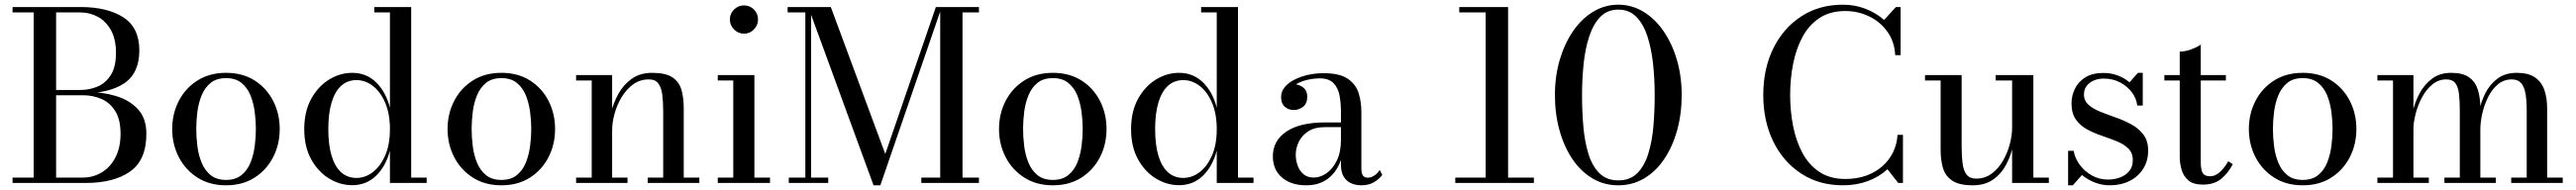

<svg xmlns="http://www.w3.org/2000/svg" viewBox="-20 -780 10973 810"><path d="M33.5 0V-23H333.5Q376.5 -23 413 -44.8Q449.5 -66.5 471.5 -108.5Q493.5 -150.5 493.5 -210Q493.5 -269.5 471.5 -305.5Q449.5 -341.5 413 -357.8Q376.5 -374 333.5 -374H213.5V-388.5H344Q414.5 -388.5 473.5 -370.8Q532.5 -353 568 -314Q603.5 -275 603.5 -210Q603.5 -97.5 534.2 -48.8Q465 0 344 0ZM123.5 -9V-741H219V-9ZM213.5 -381.5V-396.5H323.5Q361.5 -396.5 396 -411.2Q430.5 -426 452.2 -460.5Q474 -495 474 -554.5Q474 -614 452.2 -652.2Q430.5 -690.5 396 -708.8Q361.5 -727 323.5 -727H33.5V-750H323.5Q437 -750 505.2 -706.2Q573.5 -662.5 573.5 -565Q573.5 -468 509 -424.8Q444.5 -381.5 323.5 -381.5Z M943 10Q872.5 10 821 -23Q769.5 -56 741.5 -110.5Q713.5 -165 713.5 -230Q713.5 -295 741.5 -349.5Q769.5 -404 821 -436.8Q872.5 -469.5 943 -469.5Q1013.5 -469.5 1064.8 -436.8Q1116 -404 1143.8 -349.5Q1171.5 -295 1171.5 -230Q1171.5 -165 1143.8 -110.5Q1116 -56 1064.8 -23Q1013.5 10 943 10ZM943 -13Q983 -13 1008.2 -33.2Q1033.5 -53.5 1046.8 -86.2Q1060 -119 1065 -157Q1070 -195 1070 -230Q1070 -265.5 1065 -303.2Q1060 -341 1046.8 -373.8Q1033.5 -406.5 1008.2 -426.8Q983 -447 943 -447Q902.5 -447 877.5 -426.8Q852.5 -406.5 839 -373.8Q825.5 -341 820.8 -303.2Q816 -265.5 816 -230Q816 -195 820.8 -157Q825.5 -119 839 -86.2Q852.5 -53.5 877.5 -33.2Q902.5 -13 943 -13Z M1480.5 9.5Q1428.5 9.5 1381.8 -19Q1335 -47.5 1305.5 -101Q1276 -154.5 1276 -229.5Q1276 -304.5 1305.5 -358.2Q1335 -412 1381.8 -440.8Q1428.5 -469.5 1480.5 -469.5Q1540.5 -469.5 1582 -429Q1623.5 -388.5 1641 -321V-727H1574.5V-750H1731.5V-23H1797.5V0H1641V-138Q1623.5 -71 1582 -30.8Q1540.5 9.5 1480.5 9.5ZM1498.5 -21.5Q1536 -21.5 1568.2 -46.2Q1600.5 -71 1620.8 -117.2Q1641 -163.5 1641 -229.5Q1641 -295 1620.8 -342Q1600.5 -389 1568.2 -413.8Q1536 -438.5 1498.5 -438.5Q1460 -438.5 1433.2 -414.2Q1406.5 -390 1392.5 -343.2Q1378.5 -296.5 1378.5 -229.5Q1378.5 -162.5 1392.5 -116Q1406.5 -69.5 1433.2 -45.5Q1460 -21.5 1498.5 -21.5Z M2116 10Q2045.5 10 1994 -23Q1942.5 -56 1914.5 -110.5Q1886.5 -165 1886.5 -230Q1886.5 -295 1914.5 -349.5Q1942.5 -404 1994 -436.8Q2045.5 -469.5 2116 -469.5Q2186.5 -469.5 2237.8 -436.8Q2289 -404 2316.8 -349.5Q2344.5 -295 2344.5 -230Q2344.5 -165 2316.8 -110.5Q2289 -56 2237.8 -23Q2186.5 10 2116 10ZM2116 -13Q2156 -13 2181.2 -33.2Q2206.5 -53.5 2219.8 -86.2Q2233 -119 2238 -157Q2243 -195 2243 -230Q2243 -265.5 2238 -303.2Q2233 -341 2219.8 -373.8Q2206.5 -406.5 2181.2 -426.8Q2156 -447 2116 -447Q2075.5 -447 2050.5 -426.8Q2025.5 -406.5 2012 -373.8Q1998.5 -341 1993.8 -303.2Q1989 -265.5 1989 -230Q1989 -195 1993.8 -157Q1998.5 -119 2012 -86.2Q2025.5 -53.5 2050.5 -33.2Q2075.5 -13 2116 -13Z M2587.5 -460V-23H2653V0H2434V-23H2500.5V-437H2434V-460ZM2892.5 -319.5V-23H2959V0H2739V-23H2805V-304Q2805 -346 2801 -376.8Q2797 -407.5 2784 -424.5Q2771 -441.5 2744 -441.5Q2705.5 -441.5 2676.5 -420Q2647.5 -398.5 2627.5 -365Q2607.5 -331.5 2597.5 -294.2Q2587.5 -257 2587.5 -224.5L2573 -222.5Q2573 -255.5 2582.5 -297.5Q2592 -339.5 2613.5 -378.8Q2635 -418 2670.5 -443.8Q2706 -469.5 2757.5 -469.5Q2815.5 -469.5 2844.2 -450.2Q2873 -431 2882.8 -397Q2892.5 -363 2892.5 -319.5Z M3149 -636.5Q3124.5 -636.5 3106.8 -654.5Q3089 -672.5 3089 -697Q3089 -722 3106.8 -739.5Q3124.5 -757 3149 -757Q3174 -757 3191.5 -739.5Q3209 -722 3209 -697Q3209 -672.5 3191.5 -654.5Q3174 -636.5 3149 -636.5ZM3193.5 -460V-23H3260V0H3037.5V-23H3103.5V-437H3037.5V-460Z M3701 10 3423 -750H3519L3751 -123.5L3966.5 -750H3991.5L3730 10ZM3435 -750V-23H3508V0H3340V-23H3410.5V-727H3335V-750ZM4150 -750V-727H4080V-23H4150V0H3904.5V-23H3985V-750Z M4465 10Q4394.5 10 4343 -23Q4291.5 -56 4263.5 -110.5Q4235.5 -165 4235.5 -230Q4235.5 -295 4263.5 -349.5Q4291.5 -404 4343 -436.8Q4394.5 -469.5 4465 -469.5Q4535.5 -469.5 4586.8 -436.8Q4638 -404 4665.8 -349.5Q4693.5 -295 4693.5 -230Q4693.5 -165 4665.8 -110.5Q4638 -56 4586.8 -23Q4535.5 10 4465 10ZM4465 -13Q4505 -13 4530.2 -33.2Q4555.5 -53.5 4568.8 -86.2Q4582 -119 4587 -157Q4592 -195 4592 -230Q4592 -265.5 4587 -303.2Q4582 -341 4568.8 -373.8Q4555.5 -406.5 4530.2 -426.8Q4505 -447 4465 -447Q4424.5 -447 4399.5 -426.8Q4374.5 -406.5 4361 -373.8Q4347.5 -341 4342.8 -303.2Q4338 -265.5 4338 -230Q4338 -195 4342.8 -157Q4347.5 -119 4361 -86.2Q4374.5 -53.5 4399.5 -33.2Q4424.5 -13 4465 -13Z M5002.5 9.5Q4950.5 9.5 4903.8 -19Q4857 -47.5 4827.5 -101Q4798 -154.5 4798 -229.5Q4798 -304.5 4827.5 -358.2Q4857 -412 4903.8 -440.8Q4950.5 -469.5 5002.5 -469.5Q5062.5 -469.5 5104 -429Q5145.5 -388.5 5163 -321V-727H5096.5V-750H5253.5V-23H5319.5V0H5163V-138Q5145.5 -71 5104 -30.8Q5062.5 9.5 5002.5 9.5ZM5020.5 -21.5Q5058 -21.5 5090.2 -46.2Q5122.5 -71 5142.8 -117.2Q5163 -163.5 5163 -229.5Q5163 -295 5142.8 -342Q5122.5 -389 5090.2 -413.8Q5058 -438.5 5020.5 -438.5Q4982 -438.5 4955.2 -414.2Q4928.5 -390 4914.5 -343.2Q4900.5 -296.5 4900.5 -229.5Q4900.5 -162.5 4914.5 -116Q4928.5 -69.5 4955.2 -45.5Q4982 -21.5 5020.5 -21.5Z M5778 10Q5754.5 10 5735 1.2Q5715.5 -7.5 5703.8 -26.8Q5692 -46 5692 -78V-304.5Q5692 -340.5 5686 -372.8Q5680 -405 5660.5 -425.5Q5641 -446 5601 -446Q5579.5 -446 5556 -441.2Q5532.5 -436.5 5512 -426.8Q5491.5 -417 5478.8 -402Q5466 -387 5466 -366H5438Q5438 -391.5 5454.8 -406.2Q5471.5 -421 5491.5 -421Q5513 -421 5530.8 -407.2Q5548.5 -393.5 5548.5 -368Q5548.5 -338 5530.2 -324.5Q5512 -311 5491.5 -311Q5468.5 -311 5452.8 -325Q5437 -339 5437 -366Q5437 -389.5 5452.2 -408.2Q5467.5 -427 5493.5 -440.2Q5519.5 -453.5 5551.8 -460.8Q5584 -468 5618 -468Q5687 -468 5721.5 -444Q5756 -420 5767.5 -382.5Q5779 -345 5779 -304.5V-61Q5779 -44.5 5784.5 -33.5Q5790 -22.5 5808 -22.5Q5820 -22.5 5834.8 -32Q5849.5 -41.5 5857 -56L5868 -34.5Q5855 -16 5832.2 -3Q5809.5 10 5778 10ZM5544.5 10Q5479.5 10 5440.8 -23.2Q5402 -56.5 5402 -113.5Q5402 -180.5 5459.8 -219.2Q5517.5 -258 5624 -258H5738.5V-238H5624Q5580 -238 5552.8 -220.2Q5525.5 -202.5 5512.5 -175.5Q5499.5 -148.5 5499.5 -121Q5499.5 -96 5507.8 -73.5Q5516 -51 5533 -37Q5550 -23 5576 -23Q5603.5 -23 5630 -41Q5656.5 -59 5674.2 -95Q5692 -131 5692 -183.5H5705Q5705 -126.5 5686 -82.8Q5667 -39 5631.2 -14.5Q5595.5 10 5544.5 10Z M6308.5 -6.5V-727H6196V-750H6404V-6.5ZM6179 0V-23H6514V0Z M6873.5 10Q6812.5 10 6762.8 -19.8Q6713 -49.5 6677.5 -102.5Q6642 -155.5 6622.8 -225.2Q6603.5 -295 6603.5 -375Q6603.5 -455 6624 -524.8Q6644.5 -594.5 6681 -647.5Q6717.5 -700.5 6766.8 -730.2Q6816 -760 6873.5 -760Q6931 -760 6980.2 -730.2Q7029.5 -700.5 7066 -647.5Q7102.5 -594.5 7123 -524.8Q7143.5 -455 7143.5 -375Q7143.5 -295 7124.2 -225.2Q7105 -155.5 7069.5 -102.5Q7034 -49.5 6984.2 -19.8Q6934.5 10 6873.5 10ZM6873.5 -11Q6924 -11 6954.5 -41.8Q6985 -72.5 7001.2 -124.8Q7017.5 -177 7023 -242Q7028.5 -307 7028.5 -375Q7028.5 -443 7021.5 -508Q7014.5 -573 6997.5 -625.2Q6980.5 -677.5 6950.2 -708.2Q6920 -739 6873.5 -739Q6827 -739 6797 -708.2Q6767 -677.5 6749.8 -625.2Q6732.5 -573 6725.8 -508Q6719 -443 6719 -375Q6719 -307 6724.5 -242Q6730 -177 6746 -124.8Q6762 -72.5 6792.8 -41.8Q6823.5 -11 6873.5 -11Z M7830.5 10Q7729 10 7652.5 -40Q7576 -90 7533.5 -177Q7491 -264 7491 -375Q7491 -486.5 7533.5 -573.2Q7576 -660 7652.5 -710Q7729 -760 7830.5 -760Q7880.5 -760 7925.8 -742.8Q7971 -725.5 8005.5 -695L8056 -750H8076V-545H8053Q8050 -603 8019.5 -645.2Q7989 -687.5 7941.8 -710.2Q7894.5 -733 7840.5 -733Q7775.5 -733 7730.2 -703Q7685 -673 7657.8 -622Q7630.5 -571 7618 -507Q7605.5 -443 7605.5 -375Q7605.5 -307 7618 -243Q7630.5 -179 7657.8 -128Q7685 -77 7730.2 -47Q7775.5 -17 7840.5 -17Q7889.5 -17 7929.2 -31.2Q7969 -45.5 7998.2 -71.2Q8027.5 -97 8044 -131.2Q8060.5 -165.5 8063 -205H8086V0H8066L8020 -58.5Q7985.5 -26.5 7936.8 -8.2Q7888 10 7830.5 10Z M8383.5 10Q8325.5 10 8296 -9.8Q8266.5 -29.5 8256.5 -63.5Q8246.5 -97.5 8246.5 -141V-437H8180V-460H8336V-156Q8336 -114 8340 -83.2Q8344 -52.5 8357.2 -35.5Q8370.5 -18.5 8397.5 -18.5Q8435.5 -18.5 8464.2 -40Q8493 -61.5 8512.2 -95Q8531.5 -128.5 8541.2 -166Q8551 -203.5 8551 -235.5L8564 -237.5Q8564 -204.5 8555.5 -162.2Q8547 -120 8527 -80.8Q8507 -41.5 8471.8 -15.8Q8436.5 10 8383.5 10ZM8551 0V-437H8481V-460H8641.5V-23H8707.5V0Z M8789.5 10V-137H8813Q8819 -103.5 8840.2 -75.8Q8861.5 -48 8892.2 -31.2Q8923 -14.5 8958.5 -14.5Q8986.5 -14.5 9010.8 -23.5Q9035 -32.5 9050 -50.8Q9065 -69 9065 -97Q9065 -128.5 9046 -147Q9027 -165.5 8997.5 -177.5Q8968 -189.5 8934.5 -200.8Q8901 -212 8871.5 -227.8Q8842 -243.5 8823 -270Q8804 -296.5 8804 -339.5Q8804 -371.5 8818.2 -401.2Q8832.5 -431 8862.5 -450Q8892.5 -469 8939.5 -469Q8973 -469 9001.2 -458.2Q9029.5 -447.5 9051 -429L9087 -469.5H9107.5V-330H9084Q9081 -359 9062.2 -385Q9043.5 -411 9012.2 -428Q8981 -445 8940.5 -445Q8918 -445 8898.8 -436.8Q8879.5 -428.5 8868.2 -413.2Q8857 -398 8857 -377.5Q8857 -350.5 8876.5 -333.2Q8896 -316 8927.2 -303.5Q8958.5 -291 8993.5 -278.8Q9028.5 -266.5 9059.8 -249.2Q9091 -232 9110.8 -205.5Q9130.5 -179 9130.5 -138Q9130.5 -93.5 9109 -60Q9087.5 -26.5 9050.8 -8.2Q9014 10 8967 10Q8933.5 10 8903 -2Q8872.5 -14 8848.5 -34L8809.5 10Z M9363.5 7Q9322.5 7 9301.5 -11.2Q9280.5 -29.5 9272.8 -56.8Q9265 -84 9265 -111.5V-560Q9288 -560 9313.8 -569.5Q9339.5 -579 9354.5 -590V-91Q9354.5 -53.5 9363.8 -41Q9373 -28.5 9394.5 -28.5Q9417 -28.5 9437.8 -48.2Q9458.5 -68 9471.5 -92.5L9491 -80Q9470.5 -41 9441 -17Q9411.5 7 9363.5 7ZM9199.5 -437V-460H9461.5V-437Z M9789 10Q9718.5 10 9667 -23Q9615.5 -56 9587.5 -110.5Q9559.5 -165 9559.5 -230Q9559.5 -295 9587.5 -349.5Q9615.5 -404 9667 -436.8Q9718.5 -469.5 9789 -469.5Q9859.5 -469.5 9910.8 -436.8Q9962 -404 9989.8 -349.5Q10017.5 -295 10017.5 -230Q10017.5 -165 9989.8 -110.5Q9962 -56 9910.8 -23Q9859.5 10 9789 10ZM9789 -13Q9829 -13 9854.2 -33.2Q9879.5 -53.5 9892.8 -86.2Q9906 -119 9911 -157Q9916 -195 9916 -230Q9916 -265.5 9911 -303.2Q9906 -341 9892.8 -373.8Q9879.5 -406.5 9854.2 -426.8Q9829 -447 9789 -447Q9748.5 -447 9723.5 -426.8Q9698.5 -406.5 9685 -373.8Q9671.5 -341 9666.8 -303.2Q9662 -265.5 9662 -230Q9662 -195 9666.8 -157Q9671.5 -119 9685 -86.2Q9698.5 -53.5 9723.5 -33.2Q9748.5 -13 9789 -13Z M10260.5 -460V-23H10326V0H10107V-23H10173.5V-437H10107V-460ZM10545.5 -319.5V-23H10611.5V0H10392.5V-23H10458V-308Q10458 -350 10454.5 -380Q10451 -410 10438.8 -425.8Q10426.5 -441.5 10400.5 -441.5Q10367 -441.5 10340.8 -419.8Q10314.5 -398 10296.8 -364.5Q10279 -331 10269.8 -294.8Q10260.5 -258.5 10260.5 -229L10247.5 -227Q10247.5 -259.5 10256.8 -301Q10266 -342.5 10286.2 -381Q10306.5 -419.5 10339.8 -444.5Q10373 -469.5 10421.5 -469.5Q10471 -469.5 10497.8 -450.2Q10524.5 -431 10535 -397Q10545.5 -363 10545.5 -319.5ZM10830 -319.5V-23H10896.5V0H10677V-23H10743V-308Q10743 -350 10738 -380Q10733 -410 10719.2 -425.8Q10705.5 -441.5 10679.5 -441.5Q10645 -441.5 10619.5 -419.8Q10594 -398 10577.8 -364.5Q10561.5 -331 10553.5 -294.8Q10545.5 -258.5 10545.5 -229L10531 -227Q10531 -259.5 10539 -301Q10547 -342.5 10566 -381Q10585 -419.5 10618 -444.5Q10651 -469.5 10700.5 -469.5Q10750 -469.5 10778 -450.2Q10806 -431 10818 -397Q10830 -363 10830 -319.5Z"/></svg>

Font: BodoniModa 10 Custom
Style: Regular
Weight: 400
Designer: Owen Earl
Foundry: indestructible type
Version: Version 2.005